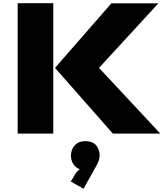

<svg xmlns="http://www.w3.org/2000/svg" viewBox="-20 -830 1016 1193"><path d="M599.1 137.2Q599.1 163.1 581.1 195.8L499 342.8L419.9 297.9L452.1 243.2L475.1 221.2Q447.8 210.4 434.3 187.7Q420.9 165 420.9 137.2Q420.9 98.6 444.6 72.8Q468.3 46.9 511.2 46.9Q554.2 46.9 576.7 72.3Q599.1 97.7 599.1 137.2ZM311 -810.1V0H89.8V-810.1ZM595.2 -408.2 976.1 0H681.2L321.8 -408.2L671.9 -809.1H963.9Z"/></svg>

Font: Sinkin Sans 900 X Black
Style: Regular
Weight: 950
Designer: Keith Bates
Foundry: K-Type
Version: Sinkin Sans (version 1.0)  by Keith Bates   •   © 2014   www